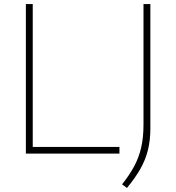

<svg xmlns="http://www.w3.org/2000/svg" viewBox="-20 -760 872 950"><path d="M108 0V-740H142V-33H571V0ZM608 170 584 152Q620 107 643.5 63.5Q667 20 678.5 -29.8Q690 -79.5 690 -143V-740H724V-125Q724 -65.5 711.8 -16.8Q699.5 32 673.8 77Q648 122 608 170Z"/></svg>

Font: Encode Sans Exp Th
Style: Regular
Weight: 100
Width: 7
Designer: Multiple Designers
Foundry: Impallari Type
Version: Version 3.002; ttfautohint (v1.8.3) -l 8 -r 50 -G 200 -x 14 